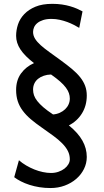

<svg xmlns="http://www.w3.org/2000/svg" viewBox="-20 -745 540 995"><path d="M341.8 -234.4Q341.8 -248 337.2 -262Q332.5 -275.9 321.3 -291Q310.1 -306.2 291.3 -322.8Q272.5 -339.4 244.6 -358.9Q224.1 -358.4 207 -352.5Q189.9 -346.7 177.5 -336.7Q165 -326.7 158.2 -312.5Q151.4 -298.3 151.4 -280.8Q151.4 -265.6 156.2 -251.2Q161.1 -236.8 173.1 -221.4Q185.1 -206.1 204.8 -189Q224.6 -171.9 254.9 -151.9Q273.9 -153.3 290 -160.6Q306.2 -168 317.6 -179Q329.1 -189.9 335.4 -204.1Q341.8 -218.3 341.8 -234.4ZM429.7 -250Q429.7 -197.8 404.8 -157.5Q379.9 -117.2 336.9 -95.2Q384.8 -56.2 407.2 -16.1Q429.7 23.9 429.7 68.4Q429.7 101.6 415 130.9Q400.4 160.2 375 182.1Q349.6 204.1 315.4 216.8Q281.2 229.5 241.7 229.5Q211.9 229.5 184.3 225.1Q156.7 220.7 132.6 212.9Q108.4 205.1 88.4 194.8Q68.4 184.6 53.7 173.3L78.1 85.4Q94.7 100.1 115.5 112.3Q136.2 124.5 158.2 133.3Q180.2 142.1 202.4 146.7Q224.6 151.4 244.1 151.4Q265.6 151.4 283.4 145Q301.3 138.7 314.2 128.7Q327.1 118.7 334.5 106Q341.8 93.3 341.8 80.6Q341.8 57.1 331.5 37.1Q321.3 17.1 302.2 -2.2Q283.2 -21.5 256.6 -41Q230 -60.5 197.8 -83Q164.6 -106 139.6 -127.2Q114.7 -148.4 97.7 -171.4Q80.6 -194.3 72 -220.5Q63.5 -246.6 63.5 -278.8Q63.5 -329.1 88.9 -364.3Q114.3 -399.4 156.2 -418Q108.4 -454.6 85.9 -488.8Q63.5 -522.9 63.5 -559.1Q63.5 -588.9 73.2 -618.4Q83 -647.9 105.5 -671.6Q127.9 -695.3 163.6 -710.2Q199.2 -725.1 251.5 -725.1Q277.8 -725.1 301 -721.7Q324.2 -718.3 343.5 -712.6Q362.8 -707 378.9 -700Q395 -692.9 407.7 -686L390.6 -600.6Q378.4 -607.9 362.8 -616Q347.2 -624 328.9 -630.9Q310.5 -637.7 289.8 -642.3Q269 -647 246.6 -647Q221.7 -647 203.6 -641.1Q185.5 -635.3 173.8 -625.7Q162.1 -616.2 156.7 -604Q151.4 -591.8 151.4 -579.6Q151.4 -561 161.6 -544.4Q171.9 -527.8 190.9 -510.7Q210 -493.7 236.6 -474.6Q263.2 -455.6 295.4 -432.1Q328.1 -408.2 353.3 -387.2Q378.4 -366.2 395.5 -344.7Q412.6 -323.2 421.1 -300.3Q429.7 -277.3 429.7 -250Z"/></svg>

Font: Andika Afr
Style: Regular
Weight: 400
Designer: Victor Gaultney, Annie Olsen, Julie Remington, Don Collingsworth, Eric Hays, Becca Hirsbrunner
Foundry: SIL International
Version: Version 5.000